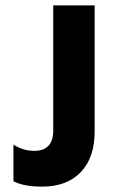

<svg xmlns="http://www.w3.org/2000/svg" viewBox="-20 -693 432 714"><path d="M332 -204Q332 -107 280.5 -53Q229 1 137 1Q68 1 30 -19V-155Q67 -132 107 -132Q178 -132 178 -208V-673H332Z"/></svg>

Font: Hind Siliguri
Style: Bold
Weight: 700
Designer: Jyotish Sonowal
Foundry: Indian Type Foundry
Version: Version 1.001;PS 1.0;hotconv 1.0.86;makeotf.lib2.5.63406; tt